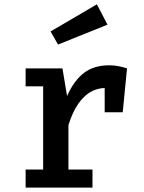

<svg xmlns="http://www.w3.org/2000/svg" viewBox="-20 -852 655 872"><path d="M556.9 -541.5 537.4 -342.1H455.4V-452.3Q398.5 -450.3 356.9 -406.9Q315.4 -363.6 290.8 -283.1V-82.1H400V0H96.4V-82.1H175.9V-460H96.4V-541.5H263.6L284.6 -415.9Q315.9 -486.2 361.3 -520.8Q406.7 -555.4 475.4 -555.4Q497.9 -555.4 516.9 -551.8Q535.9 -548.2 556.9 -541.5ZM209.7 -709.2 420 -832.3 468.2 -740 243.6 -649.7Z"/></svg>

Font: Fira Code Fixed Medium
Style: Regular
Weight: 500
Monospace: yes
Designer: Carrois Corporate, Edenspiekermann AG, Nikita Prokopov
Foundry: Carrois Corporate, Edenspiekermann AG, Nikita Prokopov
Version: Version 5.002